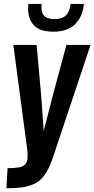

<svg xmlns="http://www.w3.org/2000/svg" viewBox="-20 -810 487 991"><path d="M254.9 -646.5Q180.2 -646.5 149.9 -685.1Q125 -716.8 125 -766.1Q125 -777.3 126.5 -789.6H194.8Q193.8 -780.8 193.8 -772.9Q193.8 -744.1 206.5 -730Q223.1 -711.4 261.7 -711.4Q299.8 -711.4 319.8 -730.2Q339.8 -749 344.2 -789.6H413.1Q406.2 -723.6 367.7 -685.1Q329.1 -646.5 254.9 -646.5ZM13.2 161.6 19 58.1Q40 58.1 54.2 56.9Q68.4 55.7 81.1 53.2Q93.8 50.8 100.8 45.9Q107.9 41 113.5 33.9Q119.1 26.9 120.8 15.9Q122.6 4.9 122.6 -9Q122.6 -22.9 120.1 -42L48.8 -578.1H168.9L192.9 -312L205.6 -133.8L251 -311.5L322.8 -578.1H447.3L253.4 2.4Q239.7 43.5 224.1 71Q208.5 98.6 189.7 116.7Q170.9 134.8 144 144.5Q117.2 154.3 87.2 158Q57.1 161.6 13.2 161.6Z"/></svg>

Font: Oswald
Style: Medium
Weight: 500
Designer: Vernon Adams
Foundry: Vernon Adams
Version: 3.0; ttfautohint (v0.94.23-7a4d-dirty) -l 8 -r 50 -G 150 -x 